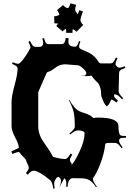

<svg xmlns="http://www.w3.org/2000/svg" viewBox="-20 -1115 795 1135"><path d="M439.5 -1029.8 449.2 -1055.2 470.2 -1046.9Q455.6 -1010.3 455.6 -996.3Q455.6 -982.4 472.2 -967.8L432.6 -927.2Q419.9 -939 410.6 -942.9Q408.2 -938 408.2 -920.9H371.6Q371.6 -939 369.6 -943.8Q359.4 -941.4 350.6 -929.2L312.5 -960.9Q321.3 -971.7 323.2 -976.1Q317.4 -977.1 301.3 -977.1L300.3 -1019Q318.4 -1019 330.6 -1027.8Q329.1 -1040 317.4 -1055.2L352.5 -1085Q369.1 -1066.9 382.3 -1066.9Q391.6 -1076.2 396.5 -1095.2L430.2 -1086.9Q424.3 -1069.3 424.3 -1059.3Q424.3 -1049.3 432.6 -1040ZM412.1 -62Q382.8 -62 379.4 -9.8L371.1 -11.2Q372.1 -19 372.1 -31.2Q372.1 -43.5 368.2 -51.8Q364.3 -60.1 359.4 -60.1L331.1 -7.8Q339.8 -28.8 341.3 -43.9Q341.3 -59.1 327.1 -68.8H323.2Q317.4 -66.9 314.9 -64L308.1 -54.2Q300.3 -43.9 300.3 -31.7Q300.3 -19.5 303.2 -1L294.9 0Q289.6 -39.1 276.4 -49.8Q208.5 -106 178.2 -106Q163.1 -106 144 -82L133.3 -91.8Q150.4 -113.3 150.4 -122.6Q150.4 -131.8 142.6 -146.2Q134.8 -160.6 134.5 -166.5Q134.3 -172.4 117.9 -188Q101.6 -203.6 98.4 -210.2Q95.2 -216.8 89.6 -216.8Q84 -216.8 52.2 -205.1L47.4 -220.2Q91.3 -239.3 91.3 -242.2Q91.3 -262.2 69.8 -302.2Q48.3 -342.3 48.3 -369.1V-512.2Q48.3 -545.9 66.2 -611.3Q84 -676.8 84 -710Q84 -717.3 77.9 -723.1Q71.8 -729 51.3 -737.8L55.2 -747.1Q77.1 -737.8 86.9 -737.8Q96.7 -737.8 115.2 -761.7Q133.8 -785.6 147 -808.6Q160.2 -831.5 160.2 -833Q160.2 -844.2 147.9 -868.2L157.2 -873Q168.5 -850.1 175 -844Q181.6 -837.9 190.9 -837.9H216.3Q224.1 -837.9 229.7 -844.2Q235.4 -850.6 235.4 -860.8Q235.4 -871.1 230 -887.2L240.2 -890.1Q247.1 -865.7 252.4 -859.9Q257.8 -854 268.1 -854H338.4Q348.1 -854 352.5 -855.5Q363.8 -859.9 369.1 -891.1L386.2 -888.2Q384.3 -878.9 384.3 -867.2Q384.3 -838.9 425.3 -838.9Q431.2 -838.9 435.5 -845.2Q439.9 -851.6 447.3 -872.1L455.1 -870.1Q447.3 -848.6 447.3 -840.1Q447.3 -831.5 455.1 -826.7Q462.9 -821.8 476.1 -816.7Q489.3 -811.5 503.9 -804.2Q542 -785.6 564 -747.1Q569.8 -740.2 576.2 -740.2H633.3Q642.6 -740.2 648.7 -746.1Q654.8 -752 665 -774.9L674.3 -771Q663.1 -746.6 663.1 -737.5Q663.1 -728.5 671.4 -722.2Q677.7 -714.8 687 -714.8Q696.3 -714.8 717.3 -723.1L721.2 -713.9Q690.9 -702.1 687.7 -696.3Q684.6 -690.4 684.1 -684.1L681.2 -576.2Q681.2 -561 708 -534.2L702.1 -527.8Q684.6 -546.4 675.8 -551.8Q667 -557.1 657.2 -557.1H655.3Q654.3 -555.2 654.3 -547.1Q654.3 -539.1 677.2 -521L668 -508.8Q647.5 -525.9 637.2 -525.9Q626 -498.5 618.4 -492.4Q610.8 -486.3 610.4 -485.8L597.2 -502.9L588.9 -520.5Q578.1 -543 578.1 -554.9Q578.1 -566.9 576.7 -578.9Q575.2 -590.8 568.4 -608.2Q561.5 -625.5 550.3 -632.8Q530.3 -652.8 521 -668Q509.3 -665 489 -665Q468.8 -665 451.2 -667H474.1Q481 -667 485.6 -670.9Q490.2 -674.8 490.2 -684.1Q490.2 -693.4 470.2 -711.2Q450.2 -729 440.9 -729L366.2 -734.9Q333 -734.9 307.6 -714.8Q280.8 -694.3 269.5 -691.9Q258.3 -689.5 255.1 -682.4Q252 -675.3 238.3 -645Q206.1 -571.8 206.1 -569.8V-369.1Q206.1 -319.8 237.8 -275.4Q280.8 -214.8 291 -191.9Q293.5 -186 322 -180.4Q350.6 -174.8 364.5 -174.8Q378.4 -174.8 397 -207L407.2 -201.2Q393.1 -177.7 393.1 -170.2Q393.1 -162.6 398.9 -153.8L405.3 -146L398.9 -134.8Q421.9 -157.7 450.9 -220.7Q480 -283.7 480 -326.2Q480 -344.2 438 -344.2Q424.3 -344.2 395 -319.8L390.1 -325.2Q409.7 -342.3 415.5 -350.1Q421.4 -357.9 422.4 -366.2V-367.2Q422.4 -415.5 416.5 -447Q410.6 -478.5 387.2 -522.9L390.1 -524.9Q418.5 -472.2 450.7 -457Q464.8 -450.7 478.5 -446.8Q514.6 -436 532.2 -417Q540 -419.9 560.1 -419.9Q680.2 -419.9 680.2 -369.1Q680.2 -321.8 693.4 -314.5Q699.7 -311 725.1 -311V-300.8Q699.7 -300.8 693.1 -298.1Q686.5 -295.4 684.1 -287.1V-282.2Q684.1 -270 705.1 -244.1L699.2 -238.8Q684.1 -258.8 676.3 -264.4Q668.5 -270 660.2 -270H616.2Q602.1 -270 601.1 -255.9Q597.2 -212.4 574.7 -151.4Q552.2 -90.3 529.3 -61L528.3 -64.9Q528.3 -53.7 532.2 -44.2Q536.1 -34.7 552.2 -11.2L548.3 -7.8Q526.4 -41 506.6 -51Q486.8 -61 460.9 -61H432.1ZM331.1 -7.8 328.1 -2.9Z"/></svg>

Font: Eater
Style: Regular
Weight: 400
Version: Version 001.002